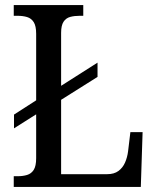

<svg xmlns="http://www.w3.org/2000/svg" viewBox="-20 -734 618 754"><path d="M34 0V-42H50Q70 -42 86.5 -47Q103 -52 112.5 -67Q122 -82 122 -113V-285L35 -230V-284L122 -340V-601Q122 -632 112.5 -647Q103 -662 86.5 -667Q70 -672 48 -672H34V-714H307V-672H293Q272 -672 255.5 -667.5Q239 -663 229.5 -648.5Q220 -634 220 -605V-397L363 -488V-432L220 -342V-50H401Q428 -50 445 -62.5Q462 -75 471 -95.5Q480 -116 483 -140L492 -215H540L533 0Z"/></svg>

Font: Noto Serif Thai SemiCondensed
Style: Regular
Weight: 400
Width: 4
Designer: Monotype Design Team
Foundry: Monotype Imaging Inc.
Version: Version 2.002